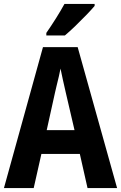

<svg xmlns="http://www.w3.org/2000/svg" viewBox="-20 -954 614 974"><path d="M424 0 385 -173H190L151 0H0L198 -715H374L574 0ZM314 -483Q306 -517 299.5 -547Q293 -577 287 -606Q284 -589 278.5 -566Q273 -543 267.5 -520.5Q262 -498 259 -484L217 -294H358ZM460 -924Q445 -906 418.5 -878.5Q392 -851 362.5 -822.5Q333 -794 309 -774H215V-787Q240 -823 264.5 -862Q289 -901 307 -934H460Z"/></svg>

Font: Noto Sans Tamil Condensed
Style: Bold
Weight: 700
Width: 3
Designer: Jelle Bosma - Monotype Design Team
Foundry: Monotype Imaging Inc.
Version: Version 2.004; ttfautohint (v1.8.4.7-5d5b)